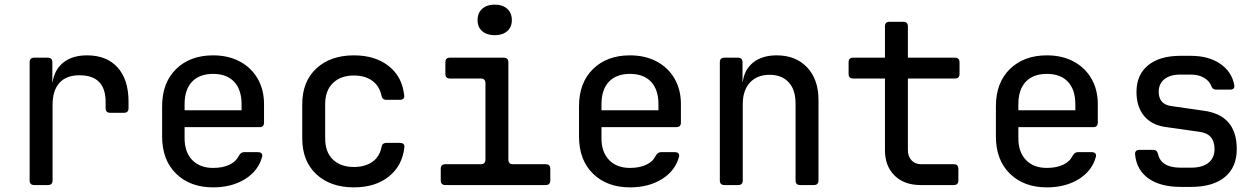

<svg xmlns="http://www.w3.org/2000/svg" viewBox="-20 -799 5440 829"><path d="M128 0Q108 0 108 -20V-530Q108 -550 128 -550H186Q206 -550 206 -530V-444H207Q215 -498 253.5 -529Q292 -560 356 -560Q441 -560 488 -507.5Q535 -455 535 -360V-332Q535 -312 515 -312H456Q436 -312 436 -332V-359Q436 -474 323 -474Q266 -474 236.5 -441Q207 -408 207 -347V-20Q207 0 187 0Z M900 10Q801 10 740.5 -49Q680 -108 680 -210V-340Q680 -442 740.5 -501Q801 -560 900 -560Q966 -560 1015.5 -533.5Q1065 -507 1092.5 -459.5Q1120 -412 1120 -349V-270Q1120 -250 1100 -250H777V-202Q777 -142 810 -108Q843 -74 900 -74Q941 -74 970 -87.5Q999 -101 1011 -126Q1020 -142 1033 -142H1093Q1115 -142 1112 -123Q1096 -62 1038.5 -26Q981 10 900 10ZM777 -349V-323H1023V-349Q1023 -412 991 -446Q959 -480 900 -480Q841 -480 809 -446Q777 -412 777 -349Z M1508 10Q1407 10 1346 -46.5Q1285 -103 1285 -202V-349Q1285 -447 1346 -503.5Q1407 -560 1508 -560Q1599 -560 1657.5 -514.5Q1716 -469 1725 -389Q1729 -368 1706 -368H1648Q1630 -368 1627 -387Q1618 -428 1587 -450.5Q1556 -473 1508 -473Q1451 -473 1417.5 -440.5Q1384 -408 1384 -349V-202Q1384 -142 1417.5 -110Q1451 -78 1508 -78Q1556 -78 1587.5 -100Q1619 -122 1627 -163Q1630 -182 1648 -182H1706Q1728 -182 1726 -163Q1717 -83 1658.5 -36.5Q1600 10 1508 10Z M1903 0Q1883 0 1883 -20V-70Q1883 -90 1903 -90H2056Q2076 -90 2076 -110V-440Q2076 -460 2056 -460H1923Q1903 -460 1903 -480V-530Q1903 -550 1923 -550H2155Q2175 -550 2175 -530V-110Q2175 -90 2195 -90H2336Q2356 -90 2356 -70V-20Q2356 0 2336 0ZM2116 -647Q2082 -647 2062 -664.5Q2042 -682 2042 -712Q2042 -743 2062 -761Q2082 -779 2116 -779Q2150 -779 2170 -761Q2190 -743 2190 -712Q2190 -682 2170 -664.5Q2150 -647 2116 -647Z M2700 10Q2601 10 2540.5 -49Q2480 -108 2480 -210V-340Q2480 -442 2540.5 -501Q2601 -560 2700 -560Q2766 -560 2815.5 -533.5Q2865 -507 2892.5 -459.5Q2920 -412 2920 -349V-270Q2920 -250 2900 -250H2577V-202Q2577 -142 2610 -108Q2643 -74 2700 -74Q2741 -74 2770 -87.5Q2799 -101 2811 -126Q2820 -142 2833 -142H2893Q2915 -142 2912 -123Q2896 -62 2838.5 -26Q2781 10 2700 10ZM2577 -349V-323H2823V-349Q2823 -412 2791 -446Q2759 -480 2700 -480Q2641 -480 2609 -446Q2577 -412 2577 -349Z M3108 0Q3088 0 3088 -20V-530Q3088 -550 3108 -550H3166Q3186 -550 3186 -530V-445H3187Q3194 -499 3232.5 -529.5Q3271 -560 3334 -560Q3416 -560 3465 -508Q3514 -456 3514 -368V-20Q3514 0 3494 0H3435Q3415 0 3415 -20V-352Q3415 -412 3385 -444Q3355 -476 3303 -476Q3249 -476 3218 -442.5Q3187 -409 3187 -349V-20Q3187 0 3167 0Z M3955 0Q3884 0 3842.5 -41Q3801 -82 3801 -150V-460H3664Q3644 -460 3644 -480V-530Q3644 -550 3664 -550H3801V-685Q3801 -705 3821 -705H3880Q3900 -705 3900 -685V-550H4103Q4123 -550 4123 -530V-480Q4123 -460 4103 -460H3900V-151Q3900 -124 3915.5 -107Q3931 -90 3957 -90H4098Q4118 -90 4118 -70V-20Q4118 0 4098 0Z M4500 10Q4401 10 4340.5 -49Q4280 -108 4280 -210V-340Q4280 -442 4340.5 -501Q4401 -560 4500 -560Q4566 -560 4615.5 -533.5Q4665 -507 4692.5 -459.5Q4720 -412 4720 -349V-270Q4720 -250 4700 -250H4377V-202Q4377 -142 4410 -108Q4443 -74 4500 -74Q4541 -74 4570 -87.5Q4599 -101 4611 -126Q4620 -142 4633 -142H4693Q4715 -142 4712 -123Q4696 -62 4638.5 -26Q4581 10 4500 10ZM4377 -349V-323H4623V-349Q4623 -412 4591 -446Q4559 -480 4500 -480Q4441 -480 4409 -446Q4377 -412 4377 -349Z M5078 8Q4991 8 4939.5 -28Q4888 -64 4881 -131Q4879 -152 4900 -152H4959Q4976 -152 4980 -134Q4993 -75 5078 -75H5122Q5171 -75 5197.5 -96Q5224 -117 5224 -155Q5224 -222 5158 -230L5010 -251Q4951 -260 4919 -299.5Q4887 -339 4887 -402Q4887 -476 4937 -517Q4987 -558 5077 -558H5121Q5198 -558 5248 -524Q5298 -490 5309 -433Q5313 -412 5291 -412H5230Q5215 -412 5209 -430Q5201 -450 5178 -463.5Q5155 -477 5121 -477H5077Q5032 -477 5007.5 -457Q4983 -437 4983 -403Q4983 -348 5038 -341L5177 -321Q5320 -302 5320 -155Q5320 -77 5268.5 -34.5Q5217 8 5122 8Z"/></svg>

Font: Pitagon Sans Mono Medium
Style: Regular
Weight: 500
Monospace: yes
Designer: Travis Tran
Foundry: Pitagon
Version: Version 1.001; ttfautohint (v1.8.4.7-5d5b);gftools[0.9.26]